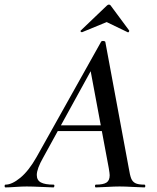

<svg xmlns="http://www.w3.org/2000/svg" viewBox="-58 -815 681 835"><path d="M-34 -12Q-6 -12 30.5 -42Q67 -72 101 -132L382 -634Q384 -637 390 -637Q393 -637 396 -636Q399 -635 400 -633L502 -84Q507 -53 512.5 -39Q518 -25 530.5 -18.5Q543 -12 570 -12Q574 -12 574 -6Q574 0 570 0Q555 0 521 -2Q485 -4 462 -4Q440 -4 406 -2Q374 0 359 0Q355 0 355 -6Q355 -12 359 -12Q391 -12 405 -21Q419 -30 419 -53Q419 -60 415 -84L333 -523L379 -583L130 -130Q102 -81 102 -54Q102 -31 120 -21.5Q138 -12 175 -12Q179 -12 178.5 -6Q178 0 174 0Q161 0 125 -2Q81 -4 58 -4Q37 -4 9 -2Q-19 0 -34 0Q-38 0 -38 -6Q-38 -12 -34 -12ZM194 -270H411L413 -245H179ZM298 -675Q295 -675 293 -677.5Q291 -680 293 -682L406 -790Q411 -795 415 -795Q421 -795 424 -790L504 -682V-681Q504 -678 501.5 -675.5Q499 -673 497 -675L406 -719L299 -675Z"/></svg>

Font: Cormorant Infant SemiBold
Style: Italic
Weight: 600
Italic angle: -10°
Designer: Christian Thalmann (Catharsis Fonts)
Foundry: Catharsis Fonts
Version: Version 4.000